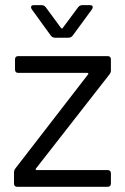

<svg xmlns="http://www.w3.org/2000/svg" viewBox="-20 -723 485 743"><path d="M396 0H46.9Q34.2 0 34.2 -13.2V-56.2Q34.2 -64.5 40 -71.8L320.8 -435.1Q322.8 -437.5 321.8 -439.2Q320.8 -440.9 317.9 -440.9H50.8Q38.1 -440.9 38.1 -454.1V-493.2Q38.1 -505.9 50.8 -505.9H396Q409.2 -505.9 409.2 -493.2V-450.2Q409.2 -441.9 402.8 -434.1L119.1 -70.8Q117.2 -68.4 118.2 -66.7Q119.1 -64.9 122.1 -64.9H396Q409.2 -64.9 409.2 -51.8V-13.2Q409.2 0 396 0ZM245.1 -577.1H192.9Q183.1 -577.1 176.8 -585L103 -687Q100.1 -691.4 100.1 -694.8Q100.1 -703.1 110.8 -703.1H141.1Q150.4 -703.1 157.2 -694.8L215.8 -615.2Q221.2 -609.9 223.1 -615.2L282.2 -694.8Q289.1 -703.1 297.9 -703.1H328.1Q338.9 -703.1 338.9 -694.8Q338.9 -691.4 335.9 -687L261.2 -585Q254.9 -577.1 245.1 -577.1Z"/></svg>

Font: Barlow
Style: Regular
Weight: 400
Designer: Jeremy Tribby
Foundry: Jeremy Tribby
Version: Version 1.101